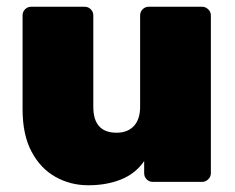

<svg xmlns="http://www.w3.org/2000/svg" viewBox="-20 -540 697 570"><path d="M242 10Q189 10 144.5 -15Q100 -40 73.5 -90Q47 -140 47 -216V-494Q47 -505 54.5 -512.5Q62 -520 73 -520H231Q242 -520 249.5 -512.5Q257 -505 257 -494V-223Q257 -146 326 -146Q359 -146 377.5 -166Q396 -186 396 -223V-494Q396 -505 403.5 -512.5Q411 -520 422 -520H580Q590 -520 598 -512.5Q606 -505 606 -494V-26Q606 -15 598 -7.5Q590 0 580 0H434Q423 0 415.5 -7.5Q408 -15 408 -26V-62Q383 -25 340 -7.5Q297 10 242 10Z"/></svg>

Font: Rubik Light ExtraBold
Style: Regular
Weight: 800
Version: Version 2.104